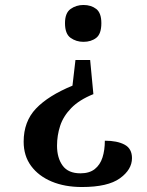

<svg xmlns="http://www.w3.org/2000/svg" viewBox="-20 -559 590 771"><path d="M342 -318 355 -181Q298 -158 266 -125Q234 -92 221.5 -53.5Q209 -15 209 26Q209 75 231.5 106Q254 137 303 137Q339 137 360.5 120Q382 103 391.5 73.5Q401 44 401 6Q451 6 480.5 22Q510 38 510 76Q510 122 461.5 157Q413 192 309 192Q240 192 187.5 170Q135 148 105 107.5Q75 67 75 10Q75 -71 124.5 -123Q174 -175 271 -215L283 -318ZM315 -539Q346 -539 366.5 -523Q387 -507 387 -466Q387 -423 366.5 -407Q346 -391 315 -391Q286 -391 263.5 -407Q241 -423 241 -466Q241 -507 263.5 -523Q286 -539 315 -539Z"/></svg>

Font: Noto Serif Khojki
Style: Regular
Weight: 400
Designer: Juan Bruce
Version: Version 2.002